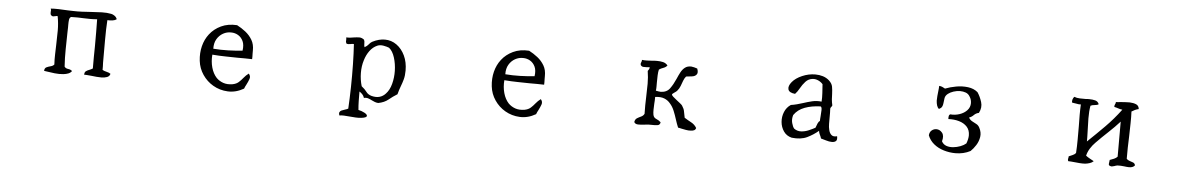

<svg xmlns="http://www.w3.org/2000/svg" viewBox="-31 -862 8063 1310"><g transform="rotate(5 4000.0 -207.0)"><path d="M732 -447Q722 -439 705.5 -436.5Q689 -434 669 -435Q665 -376 665 -297Q665 -218 665 -143Q666 -131 666 -118.5Q666 -106 666 -94Q678 -87 694.5 -83.5Q711 -80 722 -72Q718 -55 701 -48.5Q684 -42 661 -42Q646 -42 629 -43.5Q612 -45 596 -47Q581 -48 567.5 -49.5Q554 -51 544 -50Q543 -68 554 -75.5Q565 -83 577 -87Q583 -90 588.5 -92Q594 -94 599 -98Q599 -138 599 -176Q599 -214 600 -250Q600 -299 600 -345Q600 -391 599 -435Q578 -433 555 -433Q532 -433 508 -434Q487 -435 465 -435.5Q443 -436 421 -435Q410 -430 408 -415Q406 -400 406 -382Q406 -377 406 -372Q406 -367 406 -362Q406 -354 405.5 -345Q405 -336 405 -327Q404 -273 403 -213Q402 -153 406 -94Q414 -82 431.5 -80Q449 -78 459 -68Q451 -56 436 -50Q421 -44 402 -42Q374 -39 342.5 -42.5Q311 -46 288 -50Q282 -51 277.5 -51.5Q273 -52 269 -53Q270 -72 282.5 -78Q295 -84 311 -88Q327 -92 335 -102Q333 -137 334 -171Q335 -205 336 -238Q338 -287 338 -335.5Q338 -384 329 -432Q326 -434 321.5 -433Q317 -432 312 -431Q306 -429 298.5 -428.5Q291 -428 284 -435Q280 -439 279.5 -444.5Q279 -450 279 -456Q280 -462 280 -468Q280 -474 277 -480Q300 -482 331.5 -481Q363 -480 396 -478Q405 -478 414 -477.5Q423 -477 432 -477Q462 -476 492 -477.5Q522 -479 551 -481Q590 -484 626.5 -485Q663 -486 692 -480Q703 -478 715 -469.5Q727 -461 732 -447Z M1676 -256Q1650 -257 1626 -257Q1602 -257 1578 -257Q1538 -258 1495.5 -258.5Q1453 -259 1403 -263Q1399 -217 1410.5 -175.5Q1422 -134 1447 -107Q1467 -87 1494.5 -77.5Q1522 -68 1558 -74Q1584 -79 1599.5 -93Q1615 -107 1629 -124.5Q1643 -142 1662 -156Q1677 -139 1670 -119.5Q1663 -100 1653 -81Q1649 -73 1645 -65.5Q1641 -58 1639 -51Q1585 -20 1529.5 -22.5Q1474 -25 1428 -52Q1385 -77 1356 -119.5Q1327 -162 1321 -214Q1315 -267 1327 -314.5Q1339 -362 1367 -398Q1397 -437 1444.5 -459.5Q1492 -482 1554 -478Q1585 -462 1613 -440Q1641 -418 1659 -387.5Q1677 -357 1676 -315Q1676 -311 1676 -306Q1676 -301 1676 -295Q1676 -284 1676.5 -272.5Q1677 -261 1676 -256ZM1606 -308Q1612 -348 1600 -373.5Q1588 -399 1566 -412Q1544 -425 1518 -425Q1489 -426 1463 -411.5Q1437 -397 1421 -370Q1405 -343 1406 -304Q1456 -300 1507.5 -301.5Q1559 -303 1606 -308Z M2726 -270Q2726 -235 2719 -209.5Q2712 -184 2702.5 -159.5Q2693 -135 2685 -104Q2654 -85 2627.5 -63Q2601 -41 2559 -33Q2546 -34 2535.5 -38Q2525 -42 2515 -47Q2502 -54 2488.5 -58.5Q2475 -63 2459 -59Q2455 -73 2445.5 -83Q2436 -93 2425 -100Q2425 -67 2425.5 -35Q2426 -3 2429 26Q2450 30 2470 40.5Q2490 51 2490 61Q2490 74 2452 78Q2436 80 2415.5 79Q2395 78 2374 76Q2353 74 2334 73Q2315 72 2303 75Q2297 61 2301 52.5Q2305 44 2314 40Q2325 35 2337.5 31.5Q2350 28 2359 23Q2363 -46 2364.5 -125.5Q2366 -205 2364.5 -281.5Q2363 -358 2359 -419Q2352 -420 2346 -419Q2340 -418 2335 -417Q2328 -416 2321 -415.5Q2314 -415 2307 -419Q2304 -426 2303.5 -431Q2303 -436 2304 -441Q2304 -445 2304 -449.5Q2304 -454 2303 -460Q2317 -459 2330 -460.5Q2343 -462 2354 -464Q2374 -467 2391 -467.5Q2408 -468 2425 -455Q2430 -445 2429.5 -430Q2429 -415 2433 -404Q2451 -414 2460 -426Q2469 -438 2481 -445Q2504 -457 2525.5 -462.5Q2547 -468 2567 -468Q2612 -468 2648 -442Q2684 -416 2705 -371.5Q2726 -327 2726 -270ZM2653 -261Q2652 -309 2638.5 -352Q2625 -395 2600 -415Q2586 -421 2562 -425.5Q2538 -430 2519 -422Q2489 -409 2468 -380.5Q2447 -352 2436 -315Q2423 -274 2423.5 -227Q2424 -180 2437 -137Q2460 -119 2472.5 -101.5Q2485 -84 2510 -77Q2541 -69 2565 -76Q2589 -83 2606 -102Q2631 -128 2642.5 -171.5Q2654 -215 2653 -261Z M3676 -256Q3650 -257 3626 -257Q3602 -257 3578 -257Q3538 -258 3495.5 -258.5Q3453 -259 3403 -263Q3399 -217 3410.5 -175.5Q3422 -134 3447 -107Q3467 -87 3494.5 -77.5Q3522 -68 3558 -74Q3584 -79 3599.5 -93Q3615 -107 3629 -124.5Q3643 -142 3662 -156Q3677 -139 3670 -119.5Q3663 -100 3653 -81Q3649 -73 3645 -65.5Q3641 -58 3639 -51Q3585 -20 3529.5 -22.5Q3474 -25 3428 -52Q3385 -77 3356 -119.5Q3327 -162 3321 -214Q3315 -267 3327 -314.5Q3339 -362 3367 -398Q3397 -437 3444.5 -459.5Q3492 -482 3554 -478Q3585 -462 3613 -440Q3641 -418 3659 -387.5Q3677 -357 3676 -315Q3676 -311 3676 -306Q3676 -301 3676 -295Q3676 -284 3676.5 -272.5Q3677 -261 3676 -256ZM3606 -308Q3612 -348 3600 -373.5Q3588 -399 3566 -412Q3544 -425 3518 -425Q3489 -426 3463 -411.5Q3437 -397 3421 -370Q3405 -343 3406 -304Q3456 -300 3507.5 -301.5Q3559 -303 3606 -308Z M4735 -52Q4732 -40 4722 -35.5Q4712 -31 4698 -31Q4684 -30 4667 -33Q4650 -36 4636 -39Q4629 -41 4623 -42Q4617 -43 4612 -44Q4601 -70 4592 -99Q4583 -128 4571.5 -156Q4560 -184 4542 -204Q4526 -224 4501 -234Q4476 -244 4438 -239Q4438 -227 4437.5 -215Q4437 -203 4436 -192Q4435 -171 4434.5 -151.5Q4434 -132 4437 -116Q4441 -97 4458.5 -90Q4476 -83 4490 -70Q4488 -51 4470.5 -48.5Q4453 -46 4432 -47Q4427 -47 4421.5 -47Q4416 -47 4411 -47Q4404 -47 4396.5 -46Q4389 -45 4381 -44Q4358 -41 4338 -41.5Q4318 -42 4311 -56Q4314 -75 4327 -83Q4340 -91 4354.5 -97.5Q4369 -104 4376 -118Q4375 -147 4375.5 -176.5Q4376 -206 4377 -234Q4379 -280 4379 -324Q4379 -368 4372 -411Q4376 -416 4379.5 -422.5Q4383 -429 4384 -437Q4378 -437 4373 -437Q4368 -437 4363 -436Q4350 -435 4339.5 -436Q4329 -437 4322 -446Q4319 -453 4320 -458Q4321 -463 4323 -467Q4324 -470 4325.5 -474Q4327 -478 4326 -483Q4343 -481 4359.5 -481.5Q4376 -482 4392 -483Q4402 -484 4411 -484.5Q4420 -485 4429 -485Q4452 -485 4471 -480.5Q4490 -476 4503 -460Q4493 -447 4476.5 -441.5Q4460 -436 4447 -427Q4443 -411 4442 -387Q4441 -363 4441 -339Q4441 -323 4441 -308Q4441 -293 4439 -282Q4449 -280 4457.5 -278.5Q4466 -277 4473 -277Q4514 -278 4535 -307Q4556 -336 4571 -371Q4571 -372 4573 -375Q4583 -399 4594.5 -420.5Q4606 -442 4623 -455Q4640 -468 4666 -467Q4684 -465 4707 -457Q4718 -429 4707 -416Q4697 -403 4675.5 -400.5Q4654 -398 4636 -396Q4625 -383 4618.5 -365.5Q4612 -348 4605 -329Q4598 -310 4584 -294Q4579 -288 4565 -279Q4551 -270 4551 -265Q4551 -260 4561 -251Q4571 -242 4585 -231Q4599 -220 4611 -210.5Q4623 -201 4626 -196Q4640 -175 4642.5 -158Q4645 -141 4651 -115Q4673 -101 4697.5 -88Q4722 -75 4735 -52Z M5698 -80Q5703 -55 5693 -46.5Q5683 -38 5666 -38Q5647 -38 5625 -45Q5603 -52 5590 -55Q5586 -69 5580 -80Q5574 -91 5572 -106Q5538 -77 5495.5 -56.5Q5453 -36 5390 -43Q5354 -52 5334.5 -80.5Q5315 -109 5312 -144.5Q5309 -180 5322.5 -213Q5336 -246 5365 -265Q5386 -268 5406.5 -273.5Q5427 -279 5446 -285Q5476 -295 5507 -302.5Q5538 -310 5572 -306Q5574 -332 5572 -364.5Q5570 -397 5568 -425Q5555 -440 5536 -448.5Q5517 -457 5498 -455Q5469 -452 5449.5 -430.5Q5430 -409 5416 -383.5Q5402 -358 5387 -343Q5346 -347 5339.5 -369.5Q5333 -392 5357 -421Q5380 -449 5424 -468Q5468 -487 5514 -487Q5541 -487 5565.5 -479.5Q5590 -472 5609 -455Q5630 -436 5634 -414Q5638 -392 5639 -364Q5639 -347 5640.5 -328Q5642 -309 5647 -288Q5647 -284 5645 -281Q5643 -278 5641 -276Q5639 -273 5637 -270Q5635 -267 5635 -262Q5636 -250 5636 -235.5Q5636 -221 5636 -206Q5636 -183 5636 -160Q5636 -137 5641 -118Q5646 -96 5659.5 -84.5Q5673 -73 5698 -80ZM5572 -173Q5572 -179 5572.5 -188Q5573 -197 5574 -206Q5576 -228 5576.5 -248.5Q5577 -269 5568 -273Q5507 -271 5460 -253.5Q5413 -236 5387 -198Q5378 -169 5385 -143Q5392 -117 5402 -106Q5424 -90 5450.5 -91.5Q5477 -93 5502.5 -104Q5528 -115 5546 -125Q5551 -140 5557.5 -155Q5564 -170 5572 -173Z M6659 -223Q6676 -191 6671 -160Q6666 -129 6649.5 -103Q6633 -77 6614 -59Q6568 -35 6512 -35Q6471 -35 6431.5 -47Q6392 -59 6363 -83Q6334 -107 6321 -141Q6323 -164 6337.5 -175.5Q6352 -187 6369 -187Q6392 -187 6408.5 -167Q6425 -147 6414 -108Q6425 -87 6446.5 -79.5Q6468 -72 6493.5 -74.5Q6519 -77 6542.5 -86Q6566 -95 6581 -108Q6593 -140 6593 -164Q6593 -200 6572.5 -222.5Q6552 -245 6518 -255Q6484 -265 6444 -263Q6443 -271 6444.5 -281.5Q6446 -292 6454 -296Q6487 -293 6518 -303.5Q6549 -314 6568.5 -335Q6588 -356 6588 -384Q6588 -395 6585 -406.5Q6582 -418 6574 -430Q6564 -447 6546 -453.5Q6528 -460 6508 -460Q6485 -460 6462.5 -452.5Q6440 -445 6426 -434Q6408 -420 6405.5 -402Q6403 -384 6401 -367Q6400 -354 6394.5 -343.5Q6389 -333 6374 -326Q6364 -334 6359.5 -348.5Q6355 -363 6354 -381Q6354 -396 6355.5 -413Q6357 -430 6359 -446Q6360 -456 6361 -465.5Q6362 -475 6362 -483Q6375 -482 6384.5 -477.5Q6394 -473 6403 -468Q6436 -481 6477.5 -488.5Q6519 -496 6559 -491Q6599 -486 6626 -463Q6645 -435 6656.5 -398Q6668 -361 6648 -323Q6628 -319 6614.5 -305Q6601 -291 6584 -286Q6591 -271 6606 -262.5Q6621 -254 6636 -246.5Q6651 -239 6659 -223Z M7740 -59Q7733 -50 7723 -46.5Q7713 -43 7701 -43Q7693 -43 7684 -44Q7675 -45 7667 -46Q7655 -47 7643.5 -48Q7632 -49 7621 -48Q7615 -47 7610 -45.5Q7605 -44 7600 -42Q7592 -40 7585.5 -38.5Q7579 -37 7572 -40Q7561 -43 7561.5 -53Q7562 -63 7564 -73Q7565 -79 7565 -81Q7580 -86 7594 -92Q7608 -98 7617 -108V-348Q7583 -310 7539.5 -269.5Q7496 -229 7457 -189Q7438 -170 7423 -146Q7408 -122 7402 -96Q7415 -86 7429 -78.5Q7443 -71 7457 -63Q7447 -53 7432 -48Q7417 -43 7400 -41Q7382 -40 7362.5 -41.5Q7343 -43 7325 -45Q7314 -46 7303.5 -47Q7293 -48 7284 -48Q7281 -54 7281 -58Q7281 -62 7282 -67Q7283 -70 7283.5 -73Q7284 -76 7284 -81Q7297 -87 7310.5 -92.5Q7324 -98 7332 -108Q7335 -153 7335 -200Q7335 -247 7335 -292Q7334 -332 7334 -369.5Q7334 -407 7336 -441Q7330 -440 7321.5 -441Q7313 -442 7303 -444Q7297 -445 7290 -446Q7283 -447 7276 -448Q7272 -458 7276 -470Q7280 -482 7287 -489Q7304 -482 7325 -481.5Q7346 -481 7366 -481Q7372 -482 7378 -482Q7384 -482 7390 -482Q7413 -482 7431.5 -477Q7450 -472 7457 -453Q7447 -446 7430 -445Q7413 -444 7402 -438Q7395 -400 7395.5 -350.5Q7396 -301 7398 -259Q7399 -239 7399 -222Q7399 -205 7399 -193Q7458 -249 7515 -306.5Q7572 -364 7621 -430Q7605 -432 7592.5 -436.5Q7580 -441 7565 -444Q7564 -451 7565.5 -455Q7567 -459 7568 -462Q7570 -466 7571.5 -469.5Q7573 -473 7572 -478Q7579 -478 7588 -479Q7597 -480 7607 -481Q7622 -482 7637 -483Q7652 -484 7667 -484Q7693 -483 7711.5 -475Q7730 -467 7732 -444Q7718 -441 7706.5 -435.5Q7695 -430 7684 -423Q7686 -387 7685 -343Q7684 -299 7683 -252Q7681 -213 7680.5 -174.5Q7680 -136 7680 -99Q7688 -90 7701 -86Q7714 -82 7725.5 -77.5Q7737 -73 7740 -59Z"/></g></svg>

Font: Yuji Mai
Style: Regular
Weight: 400
Designer: Kataoka Yuji
Foundry: Kinuta Font Factory
Version: Version 3.002